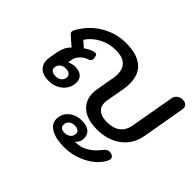

<svg xmlns="http://www.w3.org/2000/svg" viewBox="-178 -854 1396 1396"><g transform="rotate(45 519.5 -156.5)"><path d="M81 -88Q81 -96 83 -112L95 -180Q102 -213 113.5 -237Q125 -261 146 -280L82 -335Q73 -343 68.5 -348.5Q64 -354 64 -362Q64 -373 73 -388Q125 -480 213 -532Q301 -584 403 -584Q516 -584 573.5 -535.5Q631 -487 631 -393Q631 -363 625 -328L600 -191Q598 -182 598 -165Q598 -123 627.5 -100.5Q657 -78 712 -78Q774 -78 812 -107Q850 -136 860 -191L920 -531Q924 -556 942.5 -570Q961 -584 986 -584Q1009 -584 1021.5 -572.5Q1034 -561 1034 -542Q1034 -535 1033 -531L975 -200Q957 -102 882.5 -45.5Q808 11 696 11Q597 11 542.5 -33.5Q488 -78 488 -157Q488 -180 492 -200L515 -330Q520 -358 520 -378Q520 -436 486.5 -465.5Q453 -495 387 -495Q319 -495 259.5 -464Q200 -433 166 -380L213 -339Q224 -348 241.5 -357.5Q259 -367 273 -371Q289 -375 294 -375Q304 -375 308.5 -369.5Q313 -364 315 -351Q317 -341 317 -336Q317 -313 293 -305Q261 -295 237.5 -270.5Q214 -246 209 -217L204 -187Q215 -192 232 -196.5Q249 -201 260 -201Q304 -201 327.5 -181.5Q351 -162 351 -126Q351 -88 331 -57Q311 -26 276 -8Q241 10 197 10Q143 10 112 -16.5Q81 -43 81 -88ZM275 -105Q275 -123 261.5 -133Q248 -143 225 -143Q195 -143 177 -127Q159 -111 159 -86Q159 -69 172 -59.5Q185 -50 209 -50Q239 -50 257 -65Q275 -80 275 -105ZM434 165Q434 111 474.5 76.5Q515 42 577 42Q624 42 650.5 63Q677 84 677 121Q677 144 668.5 160.5Q660 177 649 185V187Q753 190 834 84Q853 59 877 59Q887 59 900 64Q920 73 920 91Q920 105 910 121Q872 188 791 229.5Q710 271 618 271Q533 271 483.5 242.5Q434 214 434 165ZM612 139Q612 123 599.5 113.5Q587 104 564 104Q535 104 518 118.5Q501 133 501 159Q501 195 548 195Q576 195 594 179.5Q612 164 612 139Z"/></g></svg>

Font: Kodchasan SemiBold
Style: Italic
Weight: 600
Italic angle: -10°
Version: Version 1.000; ttfautohint (v1.6)